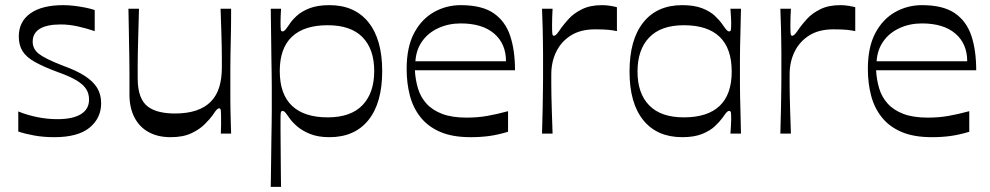

<svg xmlns="http://www.w3.org/2000/svg" viewBox="-20 -519 3848 746"><path d="M51 -8V-86Q85 -72 124.5 -64Q164 -56 203 -56Q263 -56 294.5 -75.5Q326 -95 326 -132Q326 -156 314.5 -173.5Q303 -191 277.5 -206.5Q252 -222 207 -238Q150 -259 116 -278Q82 -297 67.5 -320.5Q53 -344 53 -377Q53 -435 98 -467Q143 -499 226 -499Q245 -499 266.5 -496.5Q288 -494 309 -490Q330 -486 348 -480V-398Q316 -409 282 -416.5Q248 -424 216 -424Q162 -424 134.5 -407Q107 -390 107 -357Q107 -328 132 -309Q157 -290 224 -264Q277 -245 309.5 -224Q342 -203 357.5 -177.5Q373 -152 373 -118Q373 -60 328 -23Q283 14 191 14Q149 14 113 7.5Q77 1 51 -8Z M643 14Q593 14 557 -6Q521 -26 502 -63.5Q483 -101 483 -151Q483 -196 483 -229.5Q483 -263 482.5 -291Q482 -319 481.5 -346.5Q481 -374 480.5 -407Q480 -440 479 -485H520Q519 -441 518 -410Q517 -379 516.5 -355.5Q516 -332 515.5 -311.5Q515 -291 515 -268Q515 -245 515 -215Q515 -173 525.5 -145.5Q536 -118 555.5 -104Q575 -90 601.5 -84Q628 -78 659 -78Q708 -78 743 -90Q778 -102 800 -125Q822 -148 832 -181Q842 -214 842 -256Q842 -278 842 -296.5Q842 -315 841.5 -338Q841 -361 840 -396Q839 -431 837 -485H878Q878 -423 877 -379Q876 -335 875.5 -305Q875 -275 875 -253.5Q875 -232 875 -214.5Q875 -197 875 -179Q875 -153 875 -132Q875 -111 875.5 -91Q876 -71 876.5 -49Q877 -27 878 0H838Q839 -18 839 -31.5Q839 -45 839 -55Q839 -81 838 -89.5Q837 -98 832 -98Q827 -98 822 -93Q817 -88 806 -71Q795 -56 775 -36Q755 -16 723 -1Q691 14 643 14Z M1032 207Q1033 145 1033.5 99Q1034 53 1034.5 19.5Q1035 -14 1035.5 -40Q1036 -66 1036 -88.5Q1036 -111 1036 -135Q1036 -160 1036 -182.5Q1036 -205 1035.5 -231Q1035 -257 1034.5 -291.5Q1034 -326 1033.5 -373Q1033 -420 1032 -485H1072Q1071 -470 1070.5 -455.5Q1070 -441 1070 -432Q1070 -412 1071 -404.5Q1072 -397 1078 -397Q1083 -397 1088 -402.5Q1093 -408 1104 -424Q1114 -440 1133 -457.5Q1152 -475 1183 -487Q1214 -499 1260 -499Q1358 -499 1411.5 -432.5Q1465 -366 1465 -243Q1465 -119 1411.5 -52.5Q1358 14 1260 14Q1216 14 1185 1.5Q1154 -11 1134 -28.5Q1114 -46 1104 -61Q1093 -77 1088 -82.5Q1083 -88 1078 -88Q1072 -88 1071 -81Q1070 -74 1070 -56Q1070 -38 1070 -8.5Q1070 21 1070.5 55Q1071 89 1071 120.5Q1071 152 1071.5 175Q1072 198 1072 207ZM1253 -63Q1343 -63 1388.5 -110.5Q1434 -158 1434 -243Q1434 -328 1388.5 -374.5Q1343 -421 1253 -421Q1162 -421 1114.5 -376.5Q1067 -332 1067 -243Q1067 -153 1114.5 -108Q1162 -63 1253 -63Z M1809 14Q1738 14 1690.5 -6.5Q1643 -27 1614 -63.5Q1585 -100 1572.5 -148Q1560 -196 1560 -251Q1560 -336 1589 -390.5Q1618 -445 1666 -472Q1714 -499 1770 -499Q1852 -499 1897.5 -468Q1943 -437 1962 -380.5Q1981 -324 1981 -246H1592Q1594 -209 1604 -175.5Q1614 -142 1637 -116.5Q1660 -91 1698 -76.5Q1736 -62 1793 -62Q1835 -62 1872.5 -68.5Q1910 -75 1954 -87V-7Q1914 5 1880.5 9.5Q1847 14 1809 14ZM1946 -281Q1946 -349 1900 -388.5Q1854 -428 1770 -428Q1723 -428 1683.5 -410Q1644 -392 1620.5 -359Q1597 -326 1594 -281Z M2086 0Q2088 -60 2088.5 -99.5Q2089 -139 2089.5 -166.5Q2090 -194 2090 -216Q2090 -238 2090 -263Q2090 -287 2090 -309Q2090 -331 2089.5 -355Q2089 -379 2088.5 -410Q2088 -441 2086 -485H2127Q2126 -469 2125.5 -451Q2125 -433 2125 -422Q2125 -396 2126 -388Q2127 -380 2132 -380Q2137 -380 2143 -386.5Q2149 -393 2161 -411Q2171 -425 2190 -446Q2209 -467 2241 -483Q2273 -499 2319 -499Q2335 -499 2350.5 -496.5Q2366 -494 2377 -491V-398Q2364 -401 2345.5 -403Q2327 -405 2292 -405Q2236 -405 2198.5 -381.5Q2161 -358 2141.5 -318.5Q2122 -279 2122 -230Q2122 -208 2122 -189.5Q2122 -171 2122.5 -148Q2123 -125 2124 -90Q2125 -55 2127 0Z M2631 14Q2533 14 2479.5 -52Q2426 -118 2426 -241Q2426 -365 2479.5 -432Q2533 -499 2631 -499Q2677 -499 2708 -487Q2739 -475 2757.5 -457.5Q2776 -440 2787 -424Q2798 -408 2803 -402.5Q2808 -397 2813 -397Q2819 -397 2820 -404.5Q2821 -412 2821 -432Q2821 -441 2820 -455.5Q2819 -470 2818 -485H2859Q2858 -434 2857 -398.5Q2856 -363 2855.5 -337Q2855 -311 2855 -289Q2855 -267 2855 -241Q2855 -216 2855 -194.5Q2855 -173 2855.5 -147.5Q2856 -122 2857 -86.5Q2858 -51 2859 0H2818Q2819 -15 2820 -30Q2821 -45 2821 -56Q2821 -74 2820 -81Q2819 -88 2813 -88Q2808 -88 2803 -82.5Q2798 -77 2787 -61Q2776 -46 2757.5 -28.5Q2739 -11 2708 1.5Q2677 14 2631 14ZM2637 -63Q2729 -63 2776 -107.5Q2823 -152 2823 -241Q2823 -331 2776 -376Q2729 -421 2637 -421Q2548 -421 2502.5 -373.5Q2457 -326 2457 -241Q2457 -156 2502.5 -109.5Q2548 -63 2637 -63Z M3012 0Q3014 -60 3014.5 -99.5Q3015 -139 3015.5 -166.5Q3016 -194 3016 -216Q3016 -238 3016 -263Q3016 -287 3016 -309Q3016 -331 3015.5 -355Q3015 -379 3014.5 -410Q3014 -441 3012 -485H3053Q3052 -469 3051.5 -451Q3051 -433 3051 -422Q3051 -396 3052 -388Q3053 -380 3058 -380Q3063 -380 3069 -386.5Q3075 -393 3087 -411Q3097 -425 3116 -446Q3135 -467 3167 -483Q3199 -499 3245 -499Q3261 -499 3276.5 -496.5Q3292 -494 3303 -491V-398Q3290 -401 3271.5 -403Q3253 -405 3218 -405Q3162 -405 3124.5 -381.5Q3087 -358 3067.5 -318.5Q3048 -279 3048 -230Q3048 -208 3048 -189.5Q3048 -171 3048.5 -148Q3049 -125 3050 -90Q3051 -55 3053 0Z M3601 14Q3530 14 3482.5 -6.5Q3435 -27 3406 -63.5Q3377 -100 3364.5 -148Q3352 -196 3352 -251Q3352 -336 3381 -390.5Q3410 -445 3458 -472Q3506 -499 3562 -499Q3644 -499 3689.5 -468Q3735 -437 3754 -380.5Q3773 -324 3773 -246H3384Q3386 -209 3396 -175.5Q3406 -142 3429 -116.5Q3452 -91 3490 -76.5Q3528 -62 3585 -62Q3627 -62 3664.5 -68.5Q3702 -75 3746 -87V-7Q3706 5 3672.5 9.5Q3639 14 3601 14ZM3738 -281Q3738 -349 3692 -388.5Q3646 -428 3562 -428Q3515 -428 3475.5 -410Q3436 -392 3412.5 -359Q3389 -326 3386 -281Z"/></svg>

Font: Ojuju Medium
Style: Regular
Weight: 500
Designer: Chisaokwu Joboson, Mirko Velimirovic
Foundry: Udi Foundry
Version: Version 1.000